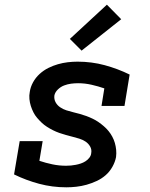

<svg xmlns="http://www.w3.org/2000/svg" viewBox="-20 -791 640 819"><path d="M263 8Q203 8 147 -7Q91 -22 40 -47L64 -189H162L148 -105Q175 -96 203.5 -90Q232 -84 262 -84Q273 -84 283 -85Q293 -86 303.5 -88Q314 -90 324.5 -93.5Q335 -97 344.5 -103Q354 -109 361 -118Q368 -127 369 -137Q372 -153 364.5 -166Q357 -179 345 -187Q333 -195 318.5 -199.5Q304 -204 290 -207.5Q276 -211 261.5 -215Q247 -219 233 -224Q219 -229 206 -235.5Q193 -242 180.5 -250Q168 -258 158 -267.5Q148 -277 138.5 -288Q129 -299 122.5 -312Q116 -325 111.5 -339Q107 -353 105.5 -368.5Q104 -384 107 -399Q110 -420 121 -440Q132 -460 149 -475.5Q166 -491 186 -501Q206 -511 227 -517Q248 -523 269 -525.5Q290 -528 311 -528Q371 -528 426.5 -513Q482 -498 533 -473L511 -339H413L425 -414Q399 -423 370.5 -429.5Q342 -436 313 -436Q298 -436 283 -434Q268 -432 253.5 -426.5Q239 -421 227 -409.5Q215 -398 212 -384Q210 -368 217 -355Q224 -342 236.5 -333.5Q249 -325 263 -320.5Q277 -316 291.5 -312.5Q306 -309 320.5 -305Q335 -301 348.5 -296Q362 -291 375.5 -284.5Q389 -278 400.5 -270Q412 -262 423 -252.5Q434 -243 443 -232Q452 -221 459 -208Q466 -195 470 -181Q474 -167 475.5 -152Q477 -137 475 -121Q471 -100 459.5 -79.5Q448 -59 431 -44Q414 -29 392.5 -19Q371 -9 349.5 -3Q328 3 306 5.5Q284 8 263 8ZM328 -575 278 -625 436 -771 497 -709Z"/></svg>

Font: Iosevka Etoile Semibold
Style: Italic
Weight: 600
Italic angle: -9°
Designer: Belleve Invis
Foundry: Belleve Invis
Version: Version 22.1.2; ttfautohint (v1.8.4)